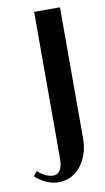

<svg xmlns="http://www.w3.org/2000/svg" viewBox="-89 -740 432 791"><g transform="rotate(-10 127.5 -344.5)"><path d="M-6 -32 9 -51Q45 -21 74 -21Q93 -21 103 -37.5Q113 -54 113 -83V-699H221V-148Q221 -115 211 -86Q201 -57 184 -35.5Q167 -14 143 -2Q119 10 92 10Q41 10 -6 -32Z"/></g></svg>

Font: Moniqa Extra Bold Narrow Heading
Style: Regular
Weight: 800
Width: 4
Designer: Rajesh Rajput
Foundry: Rajesh Rajput
Version: Version 1.000;December 15, 2022;FontCreator 14.0.0.2794 32-b